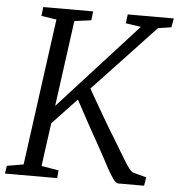

<svg xmlns="http://www.w3.org/2000/svg" viewBox="-55 -793 785 843"><g transform="rotate(5 337.5 -371.5)"><path d="M-2 0 3 -34.5 76 -47 164 -693.5 97 -703.5 102 -743H321.5L317 -703.5L243 -693.5L191.5 -315L536 -693.5L469 -703.5L474 -743H677L670 -703.5L611.5 -694.5L339 -404.5Q350.5 -384 365.8 -357.5Q381 -331 397.2 -303.2Q413.5 -275.5 428.5 -249.8Q443.5 -224 456 -205Q478 -168.5 493.8 -142Q509.5 -115.5 520.8 -97.5Q532 -79.5 540.5 -68.8Q549 -58 557 -53.5L617 -37.5L611 0H495Q486.5 -1 474 -18Q461.5 -35 447 -61.8Q432.5 -88.5 416.8 -118.2Q401 -148 386 -174Q374.5 -194 361.8 -217Q349 -240 336 -264Q323 -288 311 -310.5Q299 -333 288.5 -351.5L181 -237.5L155 -47L231 -34.5L228 0Z"/></g></svg>

Font: Merriweather 20pt Light
Style: Italic
Weight: 300
Italic angle: -7.8°
Version: Version 2.101